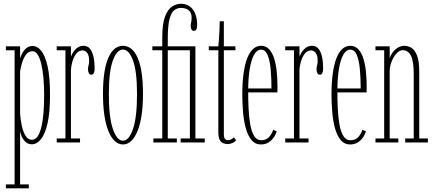

<svg xmlns="http://www.w3.org/2000/svg" viewBox="-20 -776 2368 1046"><path d="M12 250V228.5H59.5V-502H12V-523.5H89.5V-458Q93 -470 101.2 -485.8Q109.5 -501.5 123.5 -513.5Q137.5 -525.5 158.5 -525.5Q183 -525.5 204.5 -499.5Q226 -473.5 239.2 -415Q252.5 -356.5 252.5 -259Q252.5 -163.5 239 -104.2Q225.5 -45 203 -17.5Q180.5 10 153.5 10Q132.5 10 119 -2.8Q105.5 -15.5 98.2 -32.2Q91 -49 89.5 -61.5V228.5H137V250ZM154 -14.5Q171.5 -14.5 183.8 -31.2Q196 -48 204.2 -79.5Q212.5 -111 216.5 -156Q220.5 -201 220.5 -257Q220.5 -308 216.5 -351.5Q212.5 -395 204.8 -427.8Q197 -460.5 185 -478.8Q173 -497 157 -497Q135.5 -497 121.2 -477.5Q107 -458 99.5 -432Q92 -406 89.5 -386V-156.5Q91.5 -126.5 98.2 -93.5Q105 -60.5 118.5 -37.5Q132 -14.5 154 -14.5Z M289 0V-21.5H336.5V-502H289V-523.5H366.5V-466Q367 -470.5 374.8 -485.2Q382.5 -500 397.8 -513.2Q413 -526.5 435.5 -526.5Q457.5 -526.5 470.5 -510Q483.5 -493.5 489.5 -465.8Q495.5 -438 495.5 -403.5Q495.5 -387 491.2 -378Q487 -369 477.5 -369Q468.5 -369 464 -377Q459.5 -385 459.5 -399Q459.5 -407 461 -413Q462.5 -419 464 -426.2Q465.5 -433.5 465.5 -445Q465.5 -475 454.5 -488.2Q443.5 -501.5 430 -501.5Q408.5 -501.5 394.5 -482.5Q380.5 -463.5 373.5 -437.5Q366.5 -411.5 366.5 -391.5V-21.5H416V0Z M650 11Q625 11 604.8 -8Q584.5 -27 570.2 -62.8Q556 -98.5 548.5 -149.2Q541 -200 541 -263.5Q541 -333 549 -383Q557 -433 571.8 -464.8Q586.5 -496.5 606.2 -511.5Q626 -526.5 650 -526.5Q673.5 -526.5 693.5 -511.5Q713.5 -496.5 728.2 -464.8Q743 -433 751 -383Q759 -333 759 -263.5Q759 -200 751.5 -149.2Q744 -98.5 729.5 -62.8Q715 -27 695 -8Q675 11 650 11ZM650 -9.5Q682.5 -9.5 704.5 -73.2Q726.5 -137 726.5 -263.5Q726.5 -387.5 704.5 -446.8Q682.5 -506 650 -506Q617 -506 595 -446.8Q573 -387.5 573 -263.5Q573 -137 595 -73.2Q617 -9.5 650 -9.5Z M815.5 0V-21.5H864V-502H810V-523.5H864V-571.5Q864 -646.5 879.2 -686.2Q894.5 -726 918 -740.8Q941.5 -755.5 966.5 -755.5Q993.5 -755.5 1013.2 -741.5Q1033 -727.5 1043.5 -701.5Q1054 -675.5 1054 -640Q1054 -630 1052.2 -622.8Q1050.5 -615.5 1046.8 -611.8Q1043 -608 1036 -608Q1026.5 -608 1022.8 -616Q1019 -624 1019 -635.5Q1019 -643.5 1020.2 -649Q1021.5 -654.5 1022.8 -661Q1024 -667.5 1024 -677.5Q1024 -700.5 1015 -712.2Q1006 -724 992.8 -728.5Q979.5 -733 966.5 -733Q946.5 -733 930 -721Q913.5 -709 903.8 -673.2Q894 -637.5 894 -566V-523.5H993V-502H894V-21.5H943.5V0ZM964 0V-21.5H1014.5V-502H964V-523.5H1044.5V-21.5H1095.5V0Z M1220 9Q1208 9 1196.2 4.2Q1184.5 -0.5 1177 -14Q1169.5 -27.5 1169.5 -55V-502H1117.5V-523.5H1169.5Q1171 -535 1172.5 -557.8Q1174 -580.5 1175.5 -607.8Q1177 -635 1177 -660H1199.5V-523.5H1262.5V-502H1199.5V-44.5Q1199.5 -25 1206.5 -18.5Q1213.5 -12 1221.5 -12Q1232.5 -12 1241.2 -17.8Q1250 -23.5 1254 -28L1266.5 -11.5Q1260 -3.5 1247 2.8Q1234 9 1220 9Z M1402 11Q1369.5 11 1349.2 -14.2Q1329 -39.5 1318.2 -80.2Q1307.5 -121 1303.8 -169Q1300 -217 1300 -262.5Q1300 -325.5 1306.8 -374.8Q1313.5 -424 1326.5 -457.8Q1339.5 -491.5 1358.5 -509Q1377.5 -526.5 1402 -526.5Q1430 -526.5 1447.8 -506Q1465.5 -485.5 1475 -452.8Q1484.5 -420 1488 -381.8Q1491.5 -343.5 1491.5 -308Q1491.5 -299 1491.5 -290Q1491.5 -281 1491 -272.5H1325.5V-294H1459Q1459 -351 1454.5 -399.2Q1450 -447.5 1437.8 -476.5Q1425.5 -505.5 1402 -505.5Q1380 -505.5 1364.2 -477.8Q1348.5 -450 1340.2 -399.2Q1332 -348.5 1332 -278Q1332 -231.5 1334.2 -184.5Q1336.5 -137.5 1343.2 -98.5Q1350 -59.5 1364.2 -35.8Q1378.5 -12 1403 -12Q1431.5 -12 1447.2 -30.8Q1463 -49.5 1468 -69L1487.5 -60.5Q1479 -31 1456.5 -10Q1434 11 1402 11Z M1534 0V-21.5H1581.5V-502H1534V-523.5H1611.5V-466Q1612 -470.5 1619.8 -485.2Q1627.5 -500 1642.8 -513.2Q1658 -526.5 1680.5 -526.5Q1702.5 -526.5 1715.5 -510Q1728.5 -493.5 1734.5 -465.8Q1740.5 -438 1740.5 -403.5Q1740.5 -387 1736.2 -378Q1732 -369 1722.5 -369Q1713.5 -369 1709 -377Q1704.5 -385 1704.5 -399Q1704.5 -407 1706 -413Q1707.5 -419 1709 -426.2Q1710.5 -433.5 1710.5 -445Q1710.5 -475 1699.5 -488.2Q1688.5 -501.5 1675 -501.5Q1653.5 -501.5 1639.5 -482.5Q1625.5 -463.5 1618.5 -437.5Q1611.5 -411.5 1611.5 -391.5V-21.5H1661V0Z M1888 11Q1855.5 11 1835.2 -14.2Q1815 -39.5 1804.2 -80.2Q1793.5 -121 1789.8 -169Q1786 -217 1786 -262.5Q1786 -325.5 1792.8 -374.8Q1799.5 -424 1812.5 -457.8Q1825.5 -491.5 1844.5 -509Q1863.5 -526.5 1888 -526.5Q1916 -526.5 1933.8 -506Q1951.5 -485.5 1961 -452.8Q1970.5 -420 1974 -381.8Q1977.5 -343.5 1977.5 -308Q1977.5 -299 1977.5 -290Q1977.5 -281 1977 -272.5H1811.5V-294H1945Q1945 -351 1940.5 -399.2Q1936 -447.5 1923.8 -476.5Q1911.5 -505.5 1888 -505.5Q1866 -505.5 1850.2 -477.8Q1834.5 -450 1826.2 -399.2Q1818 -348.5 1818 -278Q1818 -231.5 1820.2 -184.5Q1822.5 -137.5 1829.2 -98.5Q1836 -59.5 1850.2 -35.8Q1864.5 -12 1889 -12Q1917.5 -12 1933.2 -30.8Q1949 -49.5 1954 -69L1973.5 -60.5Q1965 -31 1942.5 -10Q1920 11 1888 11Z M2025.5 0V-21.5H2073V-502H2025.5V-523.5H2103V-458Q2107.5 -474.5 2119 -490.2Q2130.5 -506 2147.2 -516.2Q2164 -526.5 2184 -526.5Q2200.5 -526.5 2219 -516.8Q2237.5 -507 2250.8 -476.5Q2264 -446 2264 -383.5V-21.5H2311V0H2187.5V-21.5H2234V-370Q2234 -441.5 2219 -472Q2204 -502.5 2174 -502.5Q2159.5 -502.5 2146.2 -490.8Q2133 -479 2123.2 -461.5Q2113.5 -444 2108.2 -425Q2103 -406 2103 -391.5V-21.5H2150V0Z"/></svg>

Font: Imbue 48pt Thin
Style: Regular
Weight: 250
Designer: Tyler Finck
Foundry: Etcetera Type Company
Version: Version 1.102